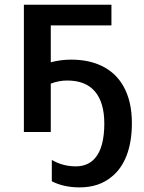

<svg xmlns="http://www.w3.org/2000/svg" viewBox="-20 -561 612 816"><path d="M200.2 209.5V118.7Q246.6 146 302.2 146Q353.5 146 383.8 111.3Q423.3 65.9 423.3 -36.1Q423.3 -125 383.8 -171.9Q344.2 -218.8 265.6 -218.8Q230 -218.8 195.8 -205.6V0H81.5V-541H453.6V-453.1H195.8V-296.4Q238.8 -307.6 282.2 -307.6Q359.9 -307.6 416.5 -278.8Q473.1 -250 504.4 -194.8Q540.5 -131.3 540.5 -38.1Q540.5 41 518.3 99.4Q496.1 157.7 453.1 191.4Q399.4 235.4 318.4 235.4Q251 235.4 200.2 209.5Z"/></svg>

Font: Viking Open Sans Light
Style: Bold
Weight: 600
Foundry: Ascender Corporation
Version: Version 2.001